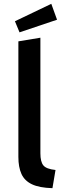

<svg xmlns="http://www.w3.org/2000/svg" viewBox="-20 -973 331 1003"><path d="M254 10Q185 8 146.5 -10.5Q108 -29 92 -64.5Q76 -100 76 -153V-757L191 -776V-172Q191 -128 206.5 -109Q222 -90 270 -85ZM82 -804 58 -862 248 -953 278 -870Z"/></svg>

Font: Ubuntu Sans SemiBold
Style: Regular
Weight: 600
Designer: Dalton Maag Ltd
Foundry: Dalton Maag Ltd
Version: Version 1.006; ttfautohint (v1.8.4.7-5d5b)